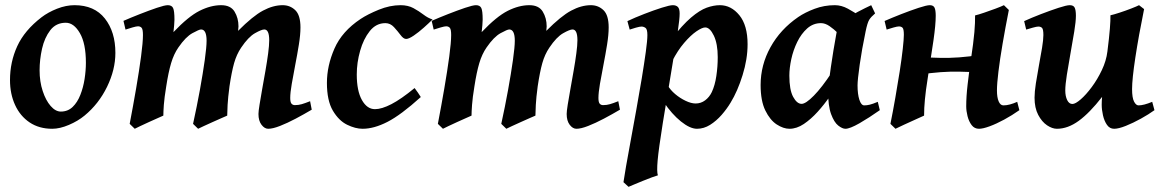

<svg xmlns="http://www.w3.org/2000/svg" viewBox="-20 -477 4491 741"><path d="M425.3 -272.9Q425.3 -208 393.1 -141.8Q360.8 -75.7 306.2 -30.8Q280.8 -9.8 245.8 5.1Q210.9 20 181.6 20Q130.9 20 94.2 -4.6Q57.6 -29.3 38.1 -72Q18.6 -114.7 18.6 -168Q18.6 -237.8 46.6 -298.8Q74.7 -359.9 140.1 -410.2Q165.5 -429.7 200.2 -443.4Q234.9 -457 267.6 -457Q344.2 -457 384.8 -405.5Q425.3 -354 425.3 -272.9ZM311.5 -234.9Q311.5 -309.1 288.3 -349.1Q265.1 -389.2 233.9 -389.2Q196.3 -389.2 174.1 -360.4Q151.9 -331.5 142.3 -289.3Q132.8 -247.1 132.8 -205.6Q132.8 -162.1 144.8 -125.7Q156.7 -89.4 175.5 -67.9Q194.3 -46.4 214.8 -46.4Q241.7 -46.4 260.3 -64.2Q278.8 -82 290 -110.6Q301.3 -139.2 306.4 -171.9Q311.5 -204.6 311.5 -234.9Z M1183.1 -53.7Q1153.3 -36.1 1121.1 -19Q1088.9 -2 1060.8 9Q1032.7 20 1015.1 20Q1001 20 989.3 4.6Q977.5 -10.7 977.5 -37.1Q977.5 -47.4 981.7 -73.2Q985.8 -99.1 991.9 -133.3Q998 -167.5 1004.4 -203.6Q1010.7 -239.7 1014.9 -271Q1019 -302.2 1019 -321.8Q1019 -363.3 1000 -363.3Q989.7 -363.3 964.1 -348.9Q938.5 -334.5 910.6 -293Q893.1 -267.1 883.5 -233.4Q874 -199.7 865.7 -144Q859.9 -99.6 858.4 -72.3Q856.9 -44.9 856.9 -30.8Q850.1 -27.8 834.5 -21Q818.8 -14.2 800.5 -5.9Q782.2 2.4 766.6 9.5Q751 16.6 744.6 20L725.1 1Q739.7 -65.4 751.5 -130.1Q763.2 -194.8 770.3 -245.4Q777.3 -295.9 777.3 -319.8Q777.3 -363.3 755.9 -363.3Q748.5 -363.3 722.7 -349.1Q696.8 -335 668.5 -293.9Q650.9 -268.6 640.4 -233.4Q629.9 -198.2 621.6 -144Q614.3 -99.6 612.3 -72.3Q610.4 -44.9 610.4 -30.8Q604 -27.8 588.4 -21Q572.8 -14.2 554.7 -5.9Q536.6 2.4 521.5 9.5Q506.3 16.6 500 20L480.5 1Q493.7 -67.9 505.4 -136Q517.1 -204.1 524.4 -259Q531.7 -314 531.7 -341.8Q531.7 -364.3 526.4 -369.9Q521 -375.5 512.7 -375.5Q506.3 -375.5 491.2 -371.1Q476.1 -366.7 464.4 -362.8L456.5 -396.5Q484.4 -408.7 519.8 -422.6Q555.2 -436.5 585.4 -446.8Q615.7 -457 627.4 -457Q642.6 -457 647.9 -446.3Q653.3 -435.5 653.3 -400.9Q653.3 -393.1 652.1 -379.4Q650.9 -365.7 649.4 -353Q707 -413.6 750.2 -435.3Q793.5 -457 833.5 -457Q870.1 -457 885.3 -432.1Q900.4 -407.2 900.4 -375Q900.4 -368.7 898.9 -357.9Q955.6 -415 994.9 -436Q1034.2 -457 1070.8 -457Q1099.6 -457 1119.6 -437.7Q1139.6 -418.5 1139.6 -371.1Q1139.6 -343.3 1133.5 -305.2Q1127.4 -267.1 1119.6 -227.3Q1111.8 -187.5 1106 -153.3Q1100.1 -119.1 1100.1 -99.1Q1100.1 -82.5 1105 -76.9Q1109.9 -71.3 1118.2 -71.3Q1132.3 -71.3 1144.8 -75Q1157.2 -78.6 1176.8 -86.4Z M1649.4 -401.9Q1635.7 -388.2 1615.7 -370.4Q1595.7 -352.5 1576.7 -339.6Q1557.6 -326.7 1547.4 -326.7Q1537.1 -326.7 1525.9 -341.8Q1514.6 -356.9 1500.5 -372.3Q1486.3 -387.7 1467.3 -387.7Q1431.6 -387.7 1407.2 -357.2Q1382.8 -326.7 1369.9 -281Q1356.9 -235.4 1356.9 -189.5Q1356.9 -126.5 1376.7 -91.1Q1396.5 -55.7 1427.2 -55.7Q1453.1 -55.7 1490.5 -75Q1527.8 -94.2 1580.1 -137.2Q1584 -132.3 1593 -119.4Q1602.1 -106.4 1604 -102.5Q1527.3 -33.2 1475.3 -6.6Q1423.3 20 1379.4 20Q1351.6 20 1319.6 4.4Q1287.6 -11.2 1264.6 -50Q1241.7 -88.9 1241.7 -157.2Q1241.7 -223.1 1270.8 -289.6Q1299.8 -356 1371.6 -403.8Q1398.9 -421.9 1441.9 -439.5Q1484.9 -457 1525.9 -457Q1554.7 -457 1575.7 -445.6Q1596.7 -434.1 1614.3 -420.7Q1631.8 -407.2 1649.4 -401.9Z M2372.6 -53.7Q2342.8 -36.1 2310.5 -19Q2278.3 -2 2250.2 9Q2222.2 20 2204.6 20Q2190.4 20 2178.7 4.6Q2167 -10.7 2167 -37.1Q2167 -47.4 2171.1 -73.2Q2175.3 -99.1 2181.4 -133.3Q2187.5 -167.5 2193.8 -203.6Q2200.2 -239.7 2204.3 -271Q2208.5 -302.2 2208.5 -321.8Q2208.5 -363.3 2189.5 -363.3Q2179.2 -363.3 2153.6 -348.9Q2127.9 -334.5 2100.1 -293Q2082.5 -267.1 2073 -233.4Q2063.5 -199.7 2055.2 -144Q2049.3 -99.6 2047.9 -72.3Q2046.4 -44.9 2046.4 -30.8Q2039.6 -27.8 2023.9 -21Q2008.3 -14.2 1990 -5.9Q1971.7 2.4 1956.1 9.5Q1940.4 16.6 1934.1 20L1914.6 1Q1929.2 -65.4 1940.9 -130.1Q1952.6 -194.8 1959.7 -245.4Q1966.8 -295.9 1966.8 -319.8Q1966.8 -363.3 1945.3 -363.3Q1938 -363.3 1912.1 -349.1Q1886.2 -335 1857.9 -293.9Q1840.3 -268.6 1829.8 -233.4Q1819.3 -198.2 1811 -144Q1803.7 -99.6 1801.8 -72.3Q1799.8 -44.9 1799.8 -30.8Q1793.5 -27.8 1777.8 -21Q1762.2 -14.2 1744.1 -5.9Q1726.1 2.4 1710.9 9.5Q1695.8 16.6 1689.5 20L1669.9 1Q1683.1 -67.9 1694.8 -136Q1706.5 -204.1 1713.9 -259Q1721.2 -314 1721.2 -341.8Q1721.2 -364.3 1715.8 -369.9Q1710.4 -375.5 1702.1 -375.5Q1695.8 -375.5 1680.7 -371.1Q1665.5 -366.7 1653.8 -362.8L1646 -396.5Q1673.8 -408.7 1709.2 -422.6Q1744.6 -436.5 1774.9 -446.8Q1805.2 -457 1816.9 -457Q1832 -457 1837.4 -446.3Q1842.8 -435.5 1842.8 -400.9Q1842.8 -393.1 1841.6 -379.4Q1840.3 -365.7 1838.9 -353Q1896.5 -413.6 1939.7 -435.3Q1982.9 -457 2022.9 -457Q2059.6 -457 2074.7 -432.1Q2089.8 -407.2 2089.8 -375Q2089.8 -368.7 2088.4 -357.9Q2145 -415 2184.3 -436Q2223.6 -457 2260.3 -457Q2289.1 -457 2309.1 -437.7Q2329.1 -418.5 2329.1 -371.1Q2329.1 -343.3 2323 -305.2Q2316.9 -267.1 2309.1 -227.3Q2301.3 -187.5 2295.4 -153.3Q2289.6 -119.1 2289.6 -99.1Q2289.6 -82.5 2294.4 -76.9Q2299.3 -71.3 2307.6 -71.3Q2321.8 -71.3 2334.2 -75Q2346.7 -78.6 2366.2 -86.4Z M2865.2 -306.2Q2865.2 -249 2845.9 -187Q2826.7 -125 2799.8 -81.1Q2785.2 -56.6 2764.9 -33.4Q2744.6 -10.3 2720.5 4.9Q2696.3 20 2669.9 20Q2643.1 20 2607.9 -8.3Q2572.8 -36.6 2542 -82.5L2557.1 -147.5Q2566.9 -129.9 2585.7 -114Q2604.5 -98.1 2626 -87.9Q2647.5 -77.6 2664.6 -77.6Q2685.1 -77.6 2701.4 -89.8Q2717.8 -102.1 2727.1 -121.6Q2739.3 -147.5 2744.6 -183.6Q2750 -219.7 2750 -256.3Q2750 -308.1 2734.9 -339.6Q2719.7 -371.1 2701.7 -371.1Q2689.9 -371.1 2667.7 -356Q2645.5 -340.8 2620.4 -311.5Q2595.2 -282.2 2574.2 -240.7L2570.8 -325.7Q2613.8 -380.9 2647 -409.2Q2680.2 -437.5 2707.3 -447.3Q2734.4 -457 2758.3 -457Q2801.8 -457 2833.5 -418.2Q2865.2 -379.4 2865.2 -306.2ZM2603 -424.8Q2603 -403.8 2595.9 -356.4Q2588.9 -309.1 2574.5 -223.6Q2560.1 -138.2 2538.1 -2.9Q2522 97.7 2518.1 142.1Q2514.2 186.5 2519 199.7Q2511.7 201.7 2495.8 207.5Q2480 213.4 2461.4 220.9Q2442.9 228.5 2427.5 234.9Q2412.1 241.2 2405.8 244.1L2386.2 226.1Q2388.7 207.5 2396.2 164.6Q2403.8 121.6 2414.3 64.5Q2424.8 7.3 2436 -54.7Q2447.3 -116.7 2456.8 -174.6Q2466.3 -232.4 2472.4 -276.9Q2478.5 -321.3 2478.5 -341.8Q2478.5 -364.3 2471.2 -369.4Q2463.9 -374.5 2455.6 -374.5Q2449.2 -374.5 2433.6 -370.1Q2418 -365.7 2410.2 -362.8L2401.4 -395.5Q2430.2 -409.2 2466.8 -423.3Q2503.4 -437.5 2534.2 -447.3Q2564.9 -457 2576.7 -457Q2588.9 -457 2595.9 -450.4Q2603 -443.8 2603 -424.8Z M3375.5 -51.8Q3334 -22.5 3296.9 -1.2Q3259.8 20 3242.7 20Q3231 20 3215.1 7.6Q3199.2 -4.9 3187.5 -36.6Q3175.8 -68.4 3175.8 -126.5Q3175.8 -137.7 3179 -162.6Q3182.1 -187.5 3186.8 -219Q3191.4 -250.5 3196.5 -282Q3201.7 -313.5 3206.3 -338.4Q3210.9 -363.3 3212.9 -375Q3214.8 -384.3 3237.8 -399.9Q3260.7 -415.5 3290.5 -431.2Q3320.3 -446.8 3342.3 -457L3357.4 -425.3Q3341.3 -411.6 3334.5 -400.4Q3327.6 -389.2 3320.8 -356Q3306.2 -286.1 3297.9 -227.5Q3289.6 -168.9 3289.6 -147.5Q3289.6 -113.8 3296.6 -92Q3303.7 -70.3 3315.4 -70.3Q3325.2 -70.3 3336.7 -73Q3348.1 -75.7 3367.7 -84ZM3329.1 -400.4Q3314.9 -390.6 3302 -369.4Q3289.1 -348.1 3278.1 -330.1Q3267.1 -312 3258.3 -312Q3252 -312 3240.2 -323.2Q3228.5 -334.5 3213.4 -349.6Q3198.2 -364.7 3181.4 -376.2Q3164.6 -387.7 3148.4 -387.7Q3118.2 -387.7 3095.2 -367.2Q3072.3 -346.7 3056.9 -315.2Q3041.5 -283.7 3033.9 -248.8Q3026.4 -213.9 3026.4 -185.1Q3026.4 -130.4 3041 -103.3Q3055.7 -76.2 3073.7 -76.2Q3089.8 -76.2 3120.8 -107.7Q3151.9 -139.2 3190.4 -197.8L3181.6 -103.5Q3161.1 -73.7 3135.5 -45.4Q3109.9 -17.1 3082.3 1.5Q3054.7 20 3026.9 20Q3003.4 20 2977.5 3.2Q2951.7 -13.7 2933.6 -50.8Q2915.5 -87.9 2915.5 -148.9Q2915.5 -226.1 2953.6 -294.9Q2991.7 -363.8 3060.5 -411.1Q3086.9 -429.2 3124 -443.1Q3161.1 -457 3202.1 -457Q3227.5 -457 3252.4 -443.4Q3277.3 -429.7 3297.4 -415.8Q3317.4 -401.9 3329.1 -400.4Z M3546.4 -30.8Q3538.6 -27.3 3515.4 -16.8Q3492.2 -6.3 3468.8 4.4Q3445.3 15.1 3436 20L3416.5 1Q3426.3 -47.4 3435.5 -100.3Q3444.8 -153.3 3452.4 -202.1Q3460 -251 3464.1 -288.3Q3468.3 -325.7 3468.3 -342.8Q3468.3 -365.2 3463.1 -370.1Q3458 -375 3449.2 -375Q3442.9 -375 3428.2 -370.8Q3413.6 -366.7 3401.9 -362.8L3394 -396Q3421.9 -408.2 3458 -422.4Q3494.1 -436.5 3525.4 -446.8Q3556.6 -457 3568.4 -457Q3582 -457 3586.7 -447.5Q3591.3 -438 3591.3 -416Q3591.3 -382.3 3582.8 -322.5Q3574.2 -262.7 3560.5 -175.8Q3552.7 -127 3549.6 -93.3Q3546.4 -59.6 3546.4 -30.8ZM3779.3 -250 3760.7 -197.3Q3718.8 -199.7 3683.3 -200.4Q3647.9 -201.2 3610.4 -198.5Q3572.8 -195.8 3524.4 -188.5L3511.2 -203.1Q3513.7 -210.4 3520 -229.7Q3526.4 -249 3530.3 -256.8Q3573.2 -254.4 3608.9 -253.7Q3644.5 -252.9 3681.9 -255.6Q3719.2 -258.3 3766.6 -265.6ZM3914.1 -51.8Q3885.7 -31.7 3855.5 -15.4Q3825.2 1 3799.3 10.5Q3773.4 20 3758.3 20Q3740.7 20 3730 5.9Q3719.2 -8.3 3714.1 -28.6Q3709 -48.8 3709 -66.4Q3709 -104.5 3714.4 -150.9Q3719.7 -197.3 3726.1 -240.2Q3737.3 -314.9 3740.5 -352.8Q3743.7 -390.6 3743.2 -417.5Q3755.9 -420.4 3778.1 -428Q3800.3 -435.5 3822 -443.6Q3843.8 -451.7 3854.5 -457L3873.5 -438.5Q3859.9 -369.6 3849.4 -308.3Q3838.9 -247.1 3833.3 -200.4Q3827.6 -153.8 3827.6 -127.9Q3827.6 -101.1 3834.2 -85.7Q3840.8 -70.3 3852.5 -70.3Q3864.7 -70.3 3878.2 -74Q3891.6 -77.6 3905.8 -84Z M4231.9 -72.8Q4231.9 -86.9 4233.4 -103Q4185.1 -41 4143.1 -10.5Q4101.1 20 4059.1 20Q4041 20 4021 6.6Q4001 -6.8 3986.8 -33.7Q3972.7 -60.5 3972.7 -100.1Q3972.7 -122.1 3977.8 -155.3Q3982.9 -188.5 3989.7 -224.9Q3996.6 -261.2 4001.7 -292.5Q4006.8 -323.7 4006.8 -341.8Q4006.8 -364.3 4001.5 -369.4Q3996.1 -374.5 3987.3 -374.5Q3981 -374.5 3965.3 -370.1Q3949.7 -365.7 3940.4 -362.8L3932.6 -395.5Q3960.4 -408.2 3997.1 -422.4Q4033.7 -436.5 4065.2 -446.8Q4096.7 -457 4108.4 -457Q4122.6 -457 4127.4 -447.8Q4132.3 -438.5 4132.3 -416Q4132.3 -394.5 4126 -355.5Q4119.6 -316.4 4111.6 -272Q4103.5 -227.5 4097.4 -188.5Q4091.3 -149.4 4091.3 -127.9Q4091.3 -106 4098.6 -90.8Q4106 -75.7 4118.7 -75.7Q4130.4 -75.7 4150.9 -93.5Q4171.4 -111.3 4193.4 -140.9Q4215.3 -170.4 4232.4 -206.3Q4249.5 -242.2 4253.9 -278.3Q4260.7 -332 4263.4 -366Q4266.1 -399.9 4265.6 -418Q4277.3 -420.4 4300.5 -428Q4323.7 -435.5 4345.7 -444.1Q4367.7 -452.6 4376 -457L4395.5 -441.9Q4374.5 -338.9 4361.8 -255.4Q4349.1 -171.9 4349.1 -133.3Q4349.1 -99.6 4356.7 -85Q4364.3 -70.3 4374 -70.3Q4394 -70.3 4426.8 -84L4435.5 -51.8Q4413.1 -35.6 4383.1 -19Q4353 -2.4 4325 8.8Q4296.9 20 4279.8 20Q4262.7 20 4252.2 4.9Q4241.7 -10.3 4236.8 -32Q4231.9 -53.7 4231.9 -72.8Z"/></svg>

Font: Gentium Plus
Style: Bold Italic
Weight: 700
Italic angle: -8°
Designer: Victor Gaultney, Annie Olsen, Iska Routamaa, Becca Hirsbrunner
Foundry: SIL International
Version: Version 6.101